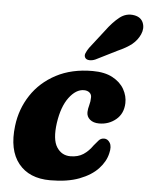

<svg xmlns="http://www.w3.org/2000/svg" viewBox="-53 -784 654 841"><g transform="rotate(5 273.5 -363.5)"><path d="M312.5 -392.5Q277.5 -392.5 247.2 -352Q217 -311.5 206.5 -239Q196.5 -166 218 -132.5Q239.5 -99 278 -99Q311.5 -99 334.8 -114.2Q358 -129.5 375.5 -155Q386 -167.5 395.2 -178.2Q404.5 -189 419.5 -189Q435 -189 444.8 -172.8Q454.5 -156.5 447 -127Q439 -90.5 409.2 -58.5Q379.5 -26.5 327.2 -6.5Q275 13.5 199 13.5Q106.5 13.5 59.5 -45.2Q12.5 -104 25.5 -210.5Q34.5 -285.5 74.8 -346.5Q115 -407.5 183.2 -443.5Q251.5 -479.5 343 -479.5Q396.5 -479.5 431.2 -460.8Q466 -442 482.5 -412.5Q499 -383 498 -351.5Q496.5 -305.5 465 -279.2Q433.5 -253 391 -253Q365.5 -253 350.5 -265.8Q335.5 -278.5 336 -298.5Q336.5 -312.5 341.2 -329.2Q346 -346 346 -363.5Q346.5 -376.5 337.2 -384.5Q328 -392.5 312.5 -392.5ZM381 -659.5Q410 -699 439.2 -722Q468.5 -745 504 -738.5Q533.5 -733 543 -709Q552.5 -685 540.5 -658Q528.5 -631.5 506 -613.2Q483.5 -595 443 -577L351 -531Q337.5 -525 324.5 -525.5Q311.5 -526 306 -534Q300 -543 304.8 -554.5Q309.5 -566 318.5 -579Z"/></g></svg>

Font: Fraunces 9pt SuperSoft
Style: Bold Italic
Weight: 700
Italic angle: -16°
Version: Version 1.000;[b76b70a41]